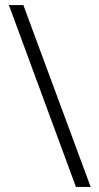

<svg xmlns="http://www.w3.org/2000/svg" viewBox="-20 -735 390 756"><path d="M72 -715H15L279 1H337Z"/></svg>

Font: Noto Sans Bengali SemiCondensed Light
Style: Regular
Weight: 300
Width: 4
Designer: Joana Ranito - Universal Thirst; Jelle Bosma - Monotype Design Team
Foundry: Universal Thirst ehf.
Version: Version 3.000